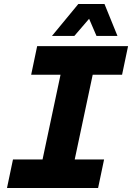

<svg xmlns="http://www.w3.org/2000/svg" viewBox="-20 -941 661 961"><path d="M15 0 45 -143H193L283 -567H136L166 -710H621L591 -567H444L354 -143H501L471 0ZM240 -761 372 -921H503L568 -761H463L426 -847L352 -761Z"/></svg>

Font: Geist Mono ExtraBold
Style: Italic
Weight: 800
Italic angle: -12°
Monospace: yes
Designer: Basement.studio, Andrés Briganti, Mateo Zaragoza
Foundry: Basement.studio, Vercel, Andrés Briganti, Guido Ferreyra, Mateo Zaragoza
Version: Version 1.500; ttfautohint (v1.8.4.7-5d5b)